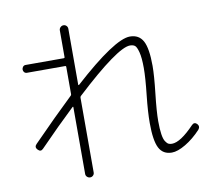

<svg xmlns="http://www.w3.org/2000/svg" viewBox="-90 -896 1179 1061"><g transform="rotate(-10 500.0 -365.0)"><path d="M72.3 -171.9Q203.1 -305.7 304.7 -402.3Q307.6 -405.3 307.6 -410.2V-563.5Q307.6 -568.4 302.7 -568.4H87.9Q79.1 -568.4 73.2 -574.7Q67.4 -581.1 67.4 -589.8Q67.4 -598.6 73.2 -605.5Q79.1 -612.3 87.9 -612.3H302.7Q307.6 -612.3 307.6 -617.2V-767.6Q307.6 -777.3 314.9 -784.7Q322.3 -792 332 -792Q341.8 -792 348.6 -785.2Q355.5 -778.3 355.5 -767.6V-454.1Q355.5 -453.1 356.9 -452.1Q358.4 -451.2 359.4 -452.1Q596.7 -667 682.6 -667Q733.4 -667 755.9 -625.5Q778.3 -584 778.3 -485.4Q778.3 -431.6 767.1 -332.5Q755.9 -233.4 755.9 -179.7Q755.9 -134.8 760.3 -106Q764.6 -77.1 773.4 -64Q782.2 -50.8 790 -46.9Q797.9 -43 809.6 -43Q857.4 -43 936.5 -126Q951.2 -140.6 965.8 -126Q979.5 -110.4 965.8 -93.8Q923.8 -48.8 878.4 -22Q833 4.9 800.8 4.9Q751 4.9 729.5 -36.6Q708 -78.1 708 -176.8Q708 -240.2 717.8 -330.1Q728.5 -426.8 728.5 -482.4Q728.5 -540 720.2 -571.8Q711.9 -603.5 701.7 -610.8Q691.4 -618.2 674.8 -618.2Q604.5 -618.2 359.4 -390.6Q355.5 -386.7 355.5 -381.8V38.1Q355.5 47.9 348.6 54.7Q341.8 61.5 332 61.5Q322.3 61.5 314.9 54.7Q307.6 47.9 307.6 38.1V-337.9Q307.6 -338.9 306.2 -339.4Q304.7 -339.8 303.7 -338.9Q210.9 -251 102.5 -139.6Q87.9 -124 72.3 -140.1Q56.6 -156.2 72.3 -171.9Z"/></g></svg>

Font: Rounded-L Mgen+ 1m light
Style: Regular
Weight: 200
Designer: [Source Han Sans]
Ryoko NISHIZUKA  (kana & ideographs); Paul D. Hunt (Latin, Greek & Cyrillic); Wenlong ZHANG  (bopomofo
Version: Version 1.059.20150602